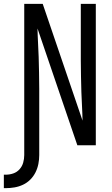

<svg xmlns="http://www.w3.org/2000/svg" viewBox="-62 -755 582 998"><path d="M-42 223V153H-32Q-12 153 7 146.5Q26 140 39.5 125Q53 110 58.5 90.5Q64 71 64 51V-735H160Q212 -583 263.5 -431.5Q315 -280 367 -128Q367 -138 366.5 -147Q366 -156 366 -165L361 -276Q360 -317 359 -358.5Q358 -400 358 -441V-735H436V0H340L133 -607Q133 -597 133.5 -588Q134 -579 134 -570L139 -459Q140 -418 141 -376.5Q142 -335 142 -294V51Q142 74 137.5 97Q133 120 122.5 141Q112 162 95.5 178.5Q79 195 58 205Q37 215 14 219Q-9 223 -32 223Z"/></svg>

Font: Iosevka Algr
Style: Regular
Weight: 400
Monospace: yes
Designer: Belleve Invis
Foundry: Belleve Invis
Version: Version 26.0.2; ttfautohint (v1.8.3)